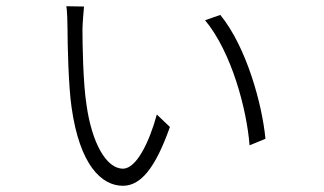

<svg xmlns="http://www.w3.org/2000/svg" viewBox="-20 -585 1040 617"><path d="M250 -564 193 -565C196 -553 197 -508 197 -490C197 -446 200 -306 210 -240C236 -55 306 12 375 12C432 12 479 -44 526 -177L484 -217C459 -126 418 -43 375 -43C321 -43 275 -127 258 -248C247 -317 245 -443 245 -490C245 -508 249 -553 250 -564ZM688 -537 639 -520C724 -418 773 -234 782 -118L833 -139C823 -247 773 -433 688 -537Z"/></svg>

Font: Noto Sans CJK JP Light
Style: Regular
Weight: 300
Designer: Ryoko NISHIZUKA (kana & ideographs); Paul D. Hunt (Latin, Greek & Cyrillic); Wenlong ZHANG (bopomofo); Sandoll Communica
Foundry: Adobe Systems Incorporated
Version: Version 1.004;PS 1.004;hotconv 1.0.82;makeotf.lib2.5.63406